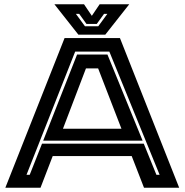

<svg xmlns="http://www.w3.org/2000/svg" viewBox="-20 -878 863 898"><path d="M5 0 282 -700H541L818 0H653.5L596 -148H226.5L169.5 0ZM104 -60.5H119L176.5 -206H652.5L711.5 -60.5H726.5L491.5 -636.5H331.5ZM182 -220 340.5 -623H482.5L647 -220ZM274.5 -276H548L439 -558H382ZM346.5 -716 234.5 -858H373L409.5 -804L446 -858H584.5L472.5 -716ZM377.5 -755H439.5L482 -813H466.5L432.5 -766H384.5L350.5 -813H335Z"/></svg>

Font: Tourney Expanded Regular
Style: Bold
Weight: 700
Width: 7
Designer: Tyler Finck
Foundry: Etcetera Type Co
Version: Version 1.010; ttfautohint (v1.8.3)